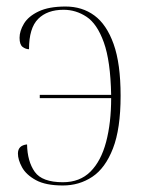

<svg xmlns="http://www.w3.org/2000/svg" viewBox="-20 -562 449 589"><path d="M173 7Q120 7 90 -9.5Q60 -26 47.5 -49Q35 -72 35 -91Q35 -116 63 -119Q64 -67 86.5 -35Q109 -3 173 -3Q225 -3 257.5 -35.5Q290 -68 305.5 -126.5Q321 -185 321 -261H102V-271H321Q319 -375 298.5 -432Q278 -489 245.5 -510.5Q213 -532 175 -532Q125 -532 97 -504Q69 -476 69 -411Q59 -411 49.5 -418Q40 -425 40 -446Q40 -467 53.5 -489.5Q67 -512 98.5 -527Q130 -542 181 -542Q232 -542 269.5 -514.5Q307 -487 328.5 -427Q350 -367 350 -268Q350 -167 326.5 -106.5Q303 -46 263 -19.5Q223 7 173 7Z"/></svg>

Font: Noto Serif Display SemiCondensed Thin
Style: Regular
Weight: 100
Width: 4
Designer: Monotype Design Team
Foundry: Monotype Imaging Inc.
Version: Version 2.009